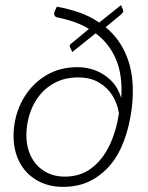

<svg xmlns="http://www.w3.org/2000/svg" viewBox="-20 -723 579 749"><path d="M226 6Q164 6 117.5 -23.5Q71 -53 49 -106Q27 -159 35 -228Q43 -294 76 -346.5Q109 -399 161.5 -430Q214 -461 282 -461Q319 -461 353 -448Q387 -435 413.5 -408.5Q440 -382 453 -341Q459 -429 432.5 -491.5Q406 -554 353 -593L262 -520L254 -537Q251 -542 252.5 -546.5Q254 -551 259 -554L327 -610Q303 -625 273 -636Q243 -647 204 -655Q195 -657 192.5 -663.5Q190 -670 193 -678L202 -697Q246 -689 288.5 -674.5Q331 -660 367 -635L452 -703L459 -687Q462 -682 460.5 -677.5Q459 -673 454 -668L392 -617Q453 -567 480 -488Q507 -409 494 -300Q485 -231 464 -174.5Q443 -118 410 -79Q376 -39 330.5 -16.5Q285 6 226 6ZM233 -34Q292 -34 335 -65.5Q378 -97 405.5 -152.5Q433 -208 444 -281Q438 -319 418.5 -350.5Q399 -382 365.5 -401.5Q332 -421 285 -421Q229 -421 186.5 -396Q144 -371 118 -327.5Q92 -284 85 -228Q78 -170 95 -126.5Q112 -83 148 -58.5Q184 -34 233 -34Z"/></svg>

Font: Aleo Light
Style: Italic
Weight: 300
Italic angle: -7°
Designer: Alessio Laiso
Foundry: Alessio Laiso
Version: Version 2.001;gftools[0.9.29]